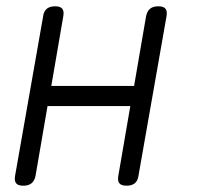

<svg xmlns="http://www.w3.org/2000/svg" viewBox="-20 -580 640 610"><path d="M54 10Q37 10 31 2Q25 -6 28 -22L117 -528Q119 -544 128.5 -552Q138 -560 155 -560Q172 -560 178 -552Q184 -544 181 -528L143 -307H406L444 -528Q447 -544 456.5 -552Q466 -560 483 -560Q500 -560 506 -552Q512 -544 509 -528L420 -22Q418 -6 408.5 2Q399 10 382 10Q365 10 359 2Q353 -6 356 -22L394 -243H131L93 -22Q90 -6 80.5 2Q71 10 54 10Z"/></svg>

Font: Maple Mono ExtraLight
Style: Italic
Weight: 275
Italic angle: -10°
Monospace: yes
Designer: subframe7536
Version: Version 7.000